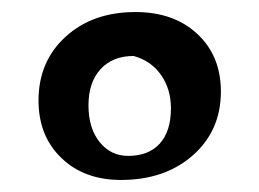

<svg xmlns="http://www.w3.org/2000/svg" viewBox="-20 -592 430 319"><path d="M44 -425Q44 -490 89 -531Q134 -572 205 -572Q269 -572 308 -535.5Q347 -499 347 -440Q347 -375 300.5 -334Q254 -293 181 -293Q120 -293 82 -329.5Q44 -366 44 -425ZM264 -412Q264 -444 247.5 -467.5Q231 -491 202 -499Q167 -499 147 -477Q127 -455 127 -417Q127 -379 145.5 -356Q164 -333 193 -333Q227 -333 245.5 -353.5Q264 -374 264 -412Z"/></svg>

Font: Mirza SemiBold
Style: Regular
Weight: 600
Designer: Arabic design by Kourosh Beigpour, Latin design by Eduardo Tunni, engineering by Lasse Fister
Version: Version 1.0010g